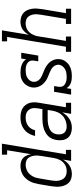

<svg xmlns="http://www.w3.org/2000/svg" viewBox="608 -1384 783 2040"><g transform="rotate(-90 1000.0 -363.5)"><path d="M170 8Q144 8 119.5 0Q95 -8 78 -25.5Q61 -43 51.5 -66Q42 -89 38.5 -114Q35 -139 37 -165.5Q39 -192 43 -218L65 -348Q69 -371 76 -394.5Q83 -418 95 -440Q107 -462 124.5 -481.5Q142 -501 164 -514Q186 -527 210 -532.5Q234 -538 258 -538Q282 -538 305 -531Q328 -524 344 -508Q360 -492 369 -470.5Q378 -449 382 -426L424 -680H377V-735H494L381 -55H428V0H311L325 -86Q314 -65 297 -46.5Q280 -28 259.5 -15.5Q239 -3 216 2.5Q193 8 170 8Q170 8 170 8Q170 8 170 8ZM201 -47Q218 -47 236 -51Q254 -55 269.5 -64.5Q285 -74 298 -87.5Q311 -101 319.5 -117Q328 -133 333.5 -150Q339 -167 342 -185L363 -315Q366 -334 367.5 -353.5Q369 -373 366.5 -391.5Q364 -410 357.5 -427.5Q351 -445 339 -458Q327 -471 309 -477Q291 -483 272 -483Q254 -483 235.5 -478.5Q217 -474 200.5 -464.5Q184 -455 170.5 -440.5Q157 -426 147.5 -409Q138 -392 133 -374.5Q128 -357 125 -339L103 -209Q100 -189 99 -170Q98 -151 101 -133Q104 -115 112 -98Q120 -81 133 -69.5Q146 -58 164 -52.5Q182 -47 201 -47Z M661 8Q661 8 661 8Q661 8 661 8Q629 8 600 -3Q571 -14 553.5 -38Q536 -62 532 -93.5Q528 -125 533 -156Q537 -180 547 -203.5Q557 -227 576 -245Q595 -263 618 -275Q641 -287 665.5 -293.5Q690 -300 714 -302.5Q738 -305 762 -305H861L869 -353Q872 -370 872.5 -386.5Q873 -403 868.5 -418.5Q864 -434 855 -446.5Q846 -459 833 -467.5Q820 -476 804 -479.5Q788 -483 771 -483Q750 -483 727.5 -477.5Q705 -472 686 -458.5Q667 -445 654 -425Q641 -405 637 -383H576Q581 -405 590 -426Q599 -447 612.5 -465.5Q626 -484 645 -498.5Q664 -513 685 -522Q706 -531 728 -534.5Q750 -538 771 -538Q797 -538 822 -533.5Q847 -529 867.5 -517Q888 -505 903.5 -486Q919 -467 926 -444Q933 -421 933.5 -395.5Q934 -370 929 -344L881 -55H928V0H811L827 -95Q815 -73 797.5 -53Q780 -33 757.5 -18.5Q735 -4 710.5 2Q686 8 661 8ZM677 -47Q706 -47 736 -57.5Q766 -68 789.5 -89.5Q813 -111 826 -139.5Q839 -168 844 -198L852 -249H762Q745 -249 728 -248Q711 -247 694 -243Q677 -239 660 -232.5Q643 -226 628.5 -214.5Q614 -203 605.5 -187Q597 -171 594 -154Q591 -134 593.5 -113Q596 -92 607 -76.5Q618 -61 637 -54Q656 -47 677 -47Z M1211 8Q1192 8 1173 5.5Q1154 3 1137.5 -3.5Q1121 -10 1107 -21.5Q1093 -33 1084 -48L1076 0H1015L1045 -181H1106L1099 -136Q1097 -122 1098.5 -108.5Q1100 -95 1107 -84Q1114 -73 1125 -66Q1136 -59 1148.5 -54.5Q1161 -50 1174.5 -48.5Q1188 -47 1202 -47Q1222 -47 1242 -50Q1262 -53 1280.5 -62Q1299 -71 1313.5 -87.5Q1328 -104 1332 -124Q1335 -142 1329 -159Q1323 -176 1312 -188.5Q1301 -201 1286 -210Q1271 -219 1255 -225.5Q1239 -232 1223 -238.5Q1207 -245 1191.5 -252Q1176 -259 1162 -269Q1148 -279 1136 -290.5Q1124 -302 1114.5 -316.5Q1105 -331 1099 -347Q1093 -363 1091 -381Q1089 -399 1092 -417Q1095 -435 1102.5 -451.5Q1110 -468 1121.5 -483Q1133 -498 1148 -509Q1163 -520 1180.5 -527Q1198 -534 1215.5 -536Q1233 -538 1251 -538Q1271 -538 1291.5 -535Q1312 -532 1330.5 -525Q1349 -518 1364.5 -506.5Q1380 -495 1390 -478L1399 -530H1460L1430 -349H1369L1376 -394Q1378 -408 1376.5 -421.5Q1375 -435 1368 -445.5Q1361 -456 1350.5 -463.5Q1340 -471 1327.5 -475.5Q1315 -480 1301.5 -481.5Q1288 -483 1274 -483Q1255 -483 1236 -480Q1217 -477 1199 -467.5Q1181 -458 1168 -442Q1155 -426 1152 -407Q1149 -388 1154.5 -371.5Q1160 -355 1171 -342Q1182 -329 1196.5 -320.5Q1211 -312 1227 -305Q1243 -298 1259.5 -292Q1276 -286 1291 -278.5Q1306 -271 1320.5 -261.5Q1335 -252 1347 -240.5Q1359 -229 1368.5 -214.5Q1378 -200 1384 -184.5Q1390 -169 1392 -151Q1394 -133 1391 -115Q1387 -86 1368.5 -60Q1350 -34 1324 -18.5Q1298 -3 1269 2.5Q1240 8 1211 8Z M1470 0V-55H1524L1628 -680H1581V-735H1698L1651 -449Q1661 -468 1675.5 -485.5Q1690 -503 1708.5 -515.5Q1727 -528 1748.5 -533Q1770 -538 1791 -538Q1817 -538 1841.5 -530Q1866 -522 1884 -505.5Q1902 -489 1912.5 -466Q1923 -443 1927 -417.5Q1931 -392 1929.5 -365.5Q1928 -339 1924 -312L1881 -55H1928V0H1766V-55H1820L1864 -321Q1867 -340 1868.5 -359Q1870 -378 1867.5 -396Q1865 -414 1858 -430.5Q1851 -447 1839 -459.5Q1827 -472 1809.5 -477.5Q1792 -483 1773 -483Q1756 -483 1738.5 -479Q1721 -475 1705 -465.5Q1689 -456 1676.5 -442Q1664 -428 1655.5 -412Q1647 -396 1641.5 -379.5Q1636 -363 1634 -345L1586 -55H1632V0Z"/></g></svg>

Font: Iosevka Slab Light Oblique
Style: Regular
Weight: 300
Italic angle: -9°
Monospace: yes
Designer: Belleve Invis
Foundry: Belleve Invis
Version: Version 11.1.1; ttfautohint (v1.8.3)